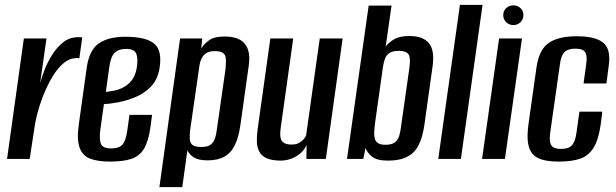

<svg xmlns="http://www.w3.org/2000/svg" viewBox="-20 -653 2532 789"><path d="M9 0 78 -495H171L145 -312Q151 -334 163 -365.5Q175 -397 194.5 -428Q214 -459 240 -479.5Q266 -500 299 -500Q303 -500 309 -500Q315 -500 318 -499L306 -413Q304 -414 299.5 -414.5Q295 -415 290 -414Q265 -413 242 -394Q219 -375 199.5 -344Q180 -313 164 -275.5Q148 -238 137 -199Q126 -160 121 -124L102 0Z M431 11Q382 11 350.5 -1Q319 -13 307 -46.5Q295 -80 304 -143L337 -379Q348 -450 388 -476Q428 -502 495 -502Q581 -502 614.5 -473Q648 -444 635 -369Q627 -325 600 -297Q573 -269 536.5 -254Q500 -239 465 -232.5Q430 -226 407 -225L392 -118Q387 -76 396 -59.5Q405 -43 437 -43Q469 -43 483 -58.5Q497 -74 503 -116L512 -181H605L598 -129Q590 -72 571.5 -41.5Q553 -11 519.5 0Q486 11 431 11ZM415 -275Q430 -277 449 -280.5Q468 -284 487 -294Q506 -304 520.5 -322Q535 -340 541 -369Q548 -404 541.5 -428Q535 -452 499 -452Q467 -452 450.5 -435.5Q434 -419 428 -370Z M635 116 720 -495H811L807 -454Q819 -473 840 -488Q861 -503 904 -503Q943 -503 966.5 -489.5Q990 -476 999 -449.5Q1008 -423 1002 -382L968 -140Q961 -90 945.5 -57.5Q930 -25 902.5 -9.5Q875 6 833 6Q796 6 777 -6Q758 -18 750 -35L729 116ZM807 -49Q833 -49 845.5 -58.5Q858 -68 863.5 -84.5Q869 -101 871 -120L907 -371Q908 -386 908.5 -399Q909 -412 906 -422Q903 -432 892.5 -437.5Q882 -443 862 -443Q843 -443 831 -436.5Q819 -430 812 -419Q805 -408 802 -395.5Q799 -383 798 -372L761 -116Q759 -97 760 -81Q761 -65 771.5 -57Q782 -49 807 -49Z M1135 7Q1098 7 1076.5 -2.5Q1055 -12 1045.5 -30Q1036 -48 1035.5 -71.5Q1035 -95 1039 -124L1091 -495H1185L1134 -131Q1132 -117 1131.5 -104Q1131 -91 1134.5 -81Q1138 -71 1148.5 -65Q1159 -59 1178 -59Q1197 -59 1208.5 -65.5Q1220 -72 1227.5 -80.5Q1235 -89 1238 -97L1294 -495H1388L1319 0H1239L1240 -57Q1225 -26 1195.5 -9.5Q1166 7 1135 7Z M1574 7Q1528 7 1508 -10Q1488 -27 1482 -45L1473 0H1406L1495 -630H1589L1565 -462Q1577 -478 1599.5 -491.5Q1622 -505 1661 -505Q1691 -505 1711 -497.5Q1731 -490 1743 -475Q1755 -460 1758.5 -437Q1762 -414 1758 -383L1724 -140Q1718 -99 1706.5 -70.5Q1695 -42 1677.5 -25.5Q1660 -9 1634.5 -1Q1609 7 1574 7ZM1563 -58Q1591 -58 1603.5 -68.5Q1616 -79 1621 -96.5Q1626 -114 1628 -133L1662 -372Q1664 -387 1664.5 -400Q1665 -413 1662 -423Q1659 -433 1648.5 -438.5Q1638 -444 1618 -444Q1594 -444 1581 -435.5Q1568 -427 1562.5 -413Q1557 -399 1554 -380L1521 -146Q1519 -130 1518 -114.5Q1517 -99 1519.5 -86Q1522 -73 1532.5 -65.5Q1543 -58 1563 -58Z M1781 0 1870 -633H1963L1874 0Z M1961 0 2031 -495H2125L2055 0ZM2090 -550Q2072 -550 2060 -562Q2048 -574 2048 -591Q2048 -608 2060 -619.5Q2072 -631 2090 -631Q2107 -631 2119 -619.5Q2131 -608 2131 -591Q2131 -574 2119 -562Q2107 -550 2090 -550Z M2279 11Q2242 11 2215 5Q2188 -1 2171.5 -17.5Q2155 -34 2150 -64.5Q2145 -95 2152 -145L2185 -379Q2196 -450 2235.5 -477Q2275 -504 2351 -504Q2427 -504 2459.5 -477Q2492 -450 2481 -379L2472 -310H2378L2389 -389Q2394 -423 2385 -438Q2376 -453 2344 -453Q2313 -453 2299 -438Q2285 -423 2281 -389L2241 -108Q2236 -71 2245.5 -56Q2255 -41 2285 -41Q2317 -41 2330.5 -56Q2344 -71 2349 -108L2361 -194H2455L2449 -145Q2440 -79 2419 -45.5Q2398 -12 2363 -0.5Q2328 11 2279 11Z"/></svg>

Font: Alumni Sans Thin SemiBold
Style: Italic
Weight: 600
Italic angle: -8°
Version: Version 1.016